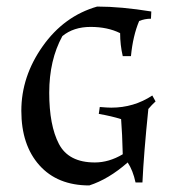

<svg xmlns="http://www.w3.org/2000/svg" viewBox="-20 -553 532 585"><path d="M269 -58Q312 -58 354 -83L352 -141Q349 -188 349 -190Q321 -199 281 -206L284 -227Q308 -225 319 -225Q388 -225 444 -262L454 -244Q442 -233 432 -221Q418 -85 414 3H393Q385 -34 369 -58Q311 -7 252 12Q155 12 100 -49.5Q45 -111 45 -215.5Q45 -320 110 -412Q175 -504 276 -533Q349 -533 441 -518L440 -496Q421 -496 404 -489Q385 -444 379 -382H354Q346 -416 346 -452Q308 -471 256 -471Q204 -471 170 -443Q130 -370 130 -270.5Q130 -171 159.5 -114.5Q189 -58 269 -58Z"/></svg>

Font: Almendra SC
Style: Regular
Weight: 400
Designer: Ana Sanfelippo
Foundry: Ana Sanfelippo
Version: Version 1.003